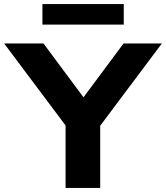

<svg xmlns="http://www.w3.org/2000/svg" viewBox="-48 -917 810 937"><path d="M272 0V-362L304 -262L-28 -705H164L370 -428H349L555 -705H742L410 -262L441 -362V0ZM159 -797V-897H556V-797Z"/></svg>

Font: Nunito Sans 10pt SemiExpanded ExtraBold
Style: Regular
Weight: 800
Width: 6
Designer: Vernon Adams
Foundry: Vernon Adams
Version: Version 3.101;gftools[0.9.27]